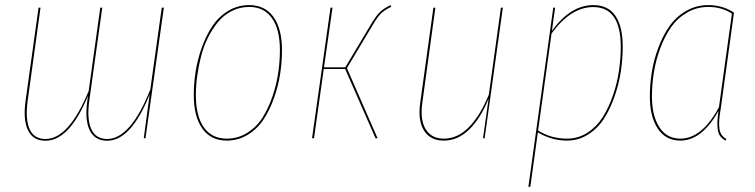

<svg xmlns="http://www.w3.org/2000/svg" viewBox="-20 -548 2993 761"><path d="M621.1 -517.6H629.4L556.6 0H549.8L573.2 -173.8Q499.5 9.8 404.8 9.8Q355.5 9.8 335.4 -32Q315.4 -73.7 326.2 -149.4L328.6 -168Q254.9 9.8 160.2 9.8Q110.8 9.8 90.8 -32.2Q70.8 -74.2 81.5 -149.4L132.8 -517.6H140.6L89.8 -149.9Q79.6 -76.2 97.2 -36.6Q114.7 2.9 160.2 2.9Q252.9 2.9 331.5 -187.5L377.4 -517.6H385.3L334 -149.9Q323.7 -76.7 341.6 -36.9Q359.4 2.9 404.8 2.9Q497.1 2.9 575.7 -192.9Z M878.9 9.3Q815.9 9.3 782 -38.3Q748 -85.9 748 -171.4Q748 -217.3 755.4 -264.6Q762.7 -312 779.8 -359.6Q796.9 -407.2 821.5 -444.3Q846.2 -481.4 884 -504.6Q921.9 -527.8 967.8 -527.8Q1030.3 -527.8 1064 -480.7Q1097.7 -433.6 1097.7 -348.6Q1097.7 -303.7 1090.6 -256.6Q1083.5 -209.5 1066.7 -161.4Q1049.8 -113.3 1025.4 -75.7Q1001 -38.1 962.9 -14.4Q924.8 9.3 878.9 9.3ZM878.9 1.5Q923.8 1.5 960.7 -22Q997.6 -45.4 1020.8 -82.3Q1043.9 -119.1 1060.1 -166.5Q1076.2 -213.9 1082.8 -259.8Q1089.4 -305.7 1089.4 -349.1Q1089.4 -431.6 1057.9 -476.1Q1026.4 -520.5 967.8 -520.5Q930.7 -520.5 898.7 -504.4Q866.7 -488.3 844 -460.7Q821.3 -433.1 804 -398.2Q786.6 -363.3 776.6 -323.5Q766.6 -283.7 761.5 -245.6Q756.3 -207.5 756.3 -170.9Q756.3 -88.4 787.8 -43.5Q819.3 1.5 878.9 1.5Z M1528.3 -527.8 1530.8 -521Q1504.9 -508.8 1490.2 -494.6Q1475.6 -480.5 1456.1 -446.8L1355 -277.8L1476.6 0H1468.3L1348.1 -274.4H1263.2L1224.6 0H1216.8L1290 -517.6H1297.9L1264.2 -281.2H1348.6L1450.7 -452.1Q1471.2 -486.3 1486.3 -500.7Q1501.5 -515.1 1528.3 -527.8Z M1738.8 9.3Q1685.5 9.3 1660.6 -30.5Q1635.7 -70.3 1645.5 -140.1L1697.8 -517.6H1705.6L1653.8 -140.1Q1644.5 -73.2 1667.2 -35.9Q1689.9 1.5 1739.3 1.5Q1793.9 1.5 1838.9 -44.4Q1883.8 -90.3 1917.5 -172.9L1965.3 -517.6H1973.1L1900.9 0H1894.5L1916.5 -156.7Q1884.3 -78.1 1839.4 -34.4Q1794.4 9.3 1738.8 9.3Z M2074.2 192.9 2172.9 -517.6H2180.2L2167.5 -425.3Q2240.7 -527.8 2332 -527.8Q2390.1 -527.8 2419.2 -485.4Q2448.2 -442.9 2448.2 -362.3Q2448.2 -314.5 2440.7 -264.9Q2433.1 -215.3 2415.8 -165.5Q2398.4 -115.7 2373.8 -77.4Q2349.1 -39.1 2311 -14.9Q2272.9 9.3 2227.5 9.3Q2166.5 9.3 2111.8 -23.4L2082 191.9ZM2227.5 1.5Q2272 1.5 2308.6 -22.2Q2345.2 -45.9 2369.1 -84Q2393.1 -122.1 2409.7 -170.7Q2426.3 -219.2 2433.3 -267.6Q2440.4 -315.9 2440.4 -362.3Q2440.4 -520 2331.5 -520Q2242.2 -520 2166 -415L2112.8 -30.8Q2163.6 1.5 2227.5 1.5Z M2787.6 -527.8Q2844.2 -527.8 2889.2 -498L2836.9 -118.7Q2827.6 -67.4 2831.3 -38.8Q2835 -10.3 2858.9 2.9L2856 9.3Q2842.3 2 2834.5 -8.5Q2826.7 -19 2824.7 -35.6Q2822.8 -52.2 2823.5 -67.4Q2824.2 -82.5 2827.6 -108.4Q2762.2 9.3 2676.3 9.3Q2618.7 9.3 2587.2 -38.1Q2555.7 -85.4 2555.7 -165Q2555.7 -214.4 2563.7 -263.7Q2571.8 -313 2590.1 -361.1Q2608.4 -409.2 2634.5 -445.8Q2660.6 -482.4 2700.2 -505.1Q2739.7 -527.8 2787.6 -527.8ZM2787.6 -520.5Q2741.7 -520.5 2703.4 -498.3Q2665 -476.1 2639.9 -440.2Q2614.7 -404.3 2597.2 -357.2Q2579.6 -310.1 2571.8 -261.7Q2564 -213.4 2564 -165.5Q2564 -89.4 2593.3 -43.9Q2622.6 1.5 2676.8 1.5Q2762.2 1.5 2829.6 -123L2880.9 -494.1Q2840.8 -520.5 2787.6 -520.5Z"/></svg>

Font: Fira Sans Compressed Eight
Style: Italic
Weight: 100
Width: 3
Italic angle: -8°
Designer: Carrois Corporate & Edenspiekermann AG
Foundry: Carrois Corporate GbR & Edenspiekermann AG
Version: Version 4.203;PS 004.203;hotconv 1.0.88;makeotf.lib2.5.64775